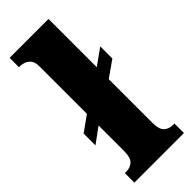

<svg xmlns="http://www.w3.org/2000/svg" viewBox="-249 -794 827 827"><g transform="rotate(-45 165.0 -380.0)"><path d="M18 0V-58H27Q51 -58 67 -72.5Q83 -87 83 -128V-283L13 -232V-304L83 -354V-644Q83 -670 72 -682.5Q61 -695 47.5 -699Q34 -703 27 -703H18V-760H255V-466L329 -519V-445L255 -393V-128Q255 -87 271 -72.5Q287 -58 311 -58H320V0Z"/></g></svg>

Font: Noto Serif Lao Condensed Black
Style: Regular
Weight: 900
Width: 3
Designer: Monotype Design Team
Foundry: Monotype Imaging Inc.
Version: Version 2.003; ttfautohint (v1.8.4.7-5d5b)